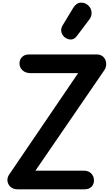

<svg xmlns="http://www.w3.org/2000/svg" viewBox="-20 -1410 811 1430"><path d="M112 0Q78 0 58.5 -18Q39 -36 35.8 -61.2Q32.5 -86.5 47 -108L562 -865.5H207.5Q170.5 -865.5 148.5 -885.5Q126.5 -905.5 125.5 -933Q123.5 -963.5 142.8 -984Q162 -1004.5 197 -1004.5H699Q732.5 -1004.5 750.8 -985Q769 -965.5 771 -938Q773 -910.5 756.5 -886.5L244 -139H603.5Q638.5 -139 659.2 -118.2Q680 -97.5 680 -66.5Q680 -39 662.2 -19.5Q644.5 0 607.5 0ZM469.5 -1127Q446.5 -1141 438.2 -1167.2Q430 -1193.5 446.5 -1221L523.5 -1348.5Q547.5 -1388.5 580.2 -1390.2Q613 -1392 636 -1370.5Q659.5 -1349.5 661.8 -1319.5Q664 -1289.5 645.5 -1265L553 -1142.5Q534.5 -1118 512.8 -1116Q491 -1114 469.5 -1127Z"/></svg>

Font: Edu NSW ACT Hand
Style: Regular
Weight: 400
Designer: Tina and Corey Anderson, Eben Sorkin, Mirko Velimirovic
Foundry: Sorkin Type Co.
Version: Version 2.000